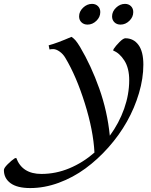

<svg xmlns="http://www.w3.org/2000/svg" viewBox="-217 -689 780 995"><path d="M153.3 -498Q165 -490.7 174.6 -479.5Q184.1 -468.3 197.8 -445.8Q255.4 -348.6 297.4 -230.5Q339.4 -112.3 352.1 14.2Q399.9 -50.8 426.3 -125.2Q452.6 -199.7 452.6 -273.4Q452.6 -335.9 427.5 -375.2Q402.3 -414.6 369.6 -426.8L371.6 -434.6Q382.8 -451.7 402.3 -471.2Q421.9 -490.7 432.6 -490.7Q475.1 -490.7 500.5 -456.3Q525.9 -421.9 525.9 -354Q525.9 -282.7 503.2 -206.1Q480.5 -129.4 440.9 -59.1Q401.4 11.2 345.2 74.5Q289.1 137.7 225.3 184.3Q161.6 231 87.4 258.3Q13.2 285.6 -60.1 285.6Q-127.9 285.6 -162.4 260.3Q-196.8 234.9 -196.8 192.4Q-196.8 181.6 -177.2 162.1Q-157.7 142.6 -140.6 131.3L-132.8 129.4Q-102.1 212.4 -2.4 212.4Q72.3 212.4 142.6 183.1Q212.9 153.8 272.5 101.6Q266.6 -13.2 222.4 -154.1Q178.2 -294.9 121.6 -389.2Q109.9 -409.2 91.8 -421.9Q73.7 -434.6 58.6 -434.6Q48.3 -434.6 39.6 -432.6L35.2 -454.1Q78.1 -465.3 153.3 -498ZM259.8 -668.9Q278.8 -668.9 290.8 -657Q302.7 -645 302.7 -626.5Q302.7 -600.6 282.5 -581.1Q262.2 -561.5 236.8 -561.5Q217.3 -561.5 205.1 -573.5Q192.9 -585.4 192.9 -604Q192.9 -629.4 213.6 -649.2Q234.4 -668.9 259.8 -668.9ZM430.7 -668.9Q449.7 -668.9 461.7 -657Q473.6 -645 473.6 -626.5Q473.6 -600.6 453.4 -581.1Q433.1 -561.5 407.7 -561.5Q388.2 -561.5 376 -573.5Q363.8 -585.4 363.8 -604Q363.8 -629.4 384.5 -649.2Q405.3 -668.9 430.7 -668.9Z"/></svg>

Font: Flanker
Style: Italic
Weight: 400
Italic angle: -12°
Designer: Flanker
Version: Version 2.027